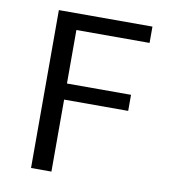

<svg xmlns="http://www.w3.org/2000/svg" viewBox="-76 -723 693 788"><g transform="rotate(10 270.5 -329.0)"><path d="M191 -590V-367H458V-300H191V0H106V-658H496V-590Z"/></g></svg>

Font: Ysabeau Medium
Style: Regular
Weight: 500
Designer: Christian Thalmann (Catharsis Fonts)
Version: Version 0.003